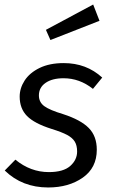

<svg xmlns="http://www.w3.org/2000/svg" viewBox="-20 -817 501 849"><path d="M432 -474 391 -424Q332 -471 261 -471Q211 -471 181.5 -450.5Q152 -430 152 -395Q152 -365 176 -347.5Q200 -330 260 -312Q337 -287 372.5 -251Q408 -215 408 -155Q408 -75 346 -31.5Q284 12 193 12Q78 12 1 -63L48 -111Q115 -56 196 -56Q260 -56 290.5 -83Q321 -110 321 -147Q321 -174 310.5 -191Q300 -208 276.5 -220.5Q253 -233 208 -247Q132 -271 99.5 -304Q67 -337 67 -390Q67 -427 89 -461Q111 -495 155 -516.5Q199 -538 262 -538Q362 -538 432 -474ZM420 -725 203 -640 183 -685 392 -797Z"/></svg>

Font: Fira Sans Book
Style: Italic
Weight: 350
Italic angle: -8°
Designer: bBox Type GmbH & Carrois Corporate GbR & Edenspiekermann AG
Foundry: bBox Type GmbH & Carrois Corporate GbR & Edenspiekermann AG
Version: Version 4.301